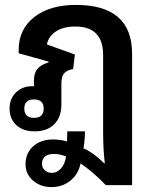

<svg xmlns="http://www.w3.org/2000/svg" viewBox="-20 -539 631 782"><path d="M190 223Q145 223 114.5 196.5Q84 170 84 130Q84 85 115 57Q146 29 196 29Q224 29 253 37Q254 19 254 -4H326Q326 15 324.5 31Q323 47 320 65Q364 85 404 126H407Q404 103 402 71.5Q400 40 400 -11V-315Q400 -431 287 -431Q239 -431 208.5 -411.5Q178 -392 171 -358L285 -317L278 -258Q251 -253 240.5 -239.5Q230 -226 230 -198V-114Q230 -62 201 -33Q172 -4 121 -4Q74 -4 46.5 -29.5Q19 -55 19 -97Q19 -137 45 -162.5Q71 -188 112 -188Q116 -188 119 -188Q118 -194 118 -199V-208Q118 -240 131.5 -257.5Q145 -275 178 -285V-288L56 -322V-335Q56 -420 119.5 -469.5Q183 -519 289 -519Q518 -519 518 -320V215H411Q387 190 360 166.5Q333 143 308 127Q299 171 266.5 197Q234 223 190 223ZM118 -59Q158 -59 158 -97Q158 -134 118 -134Q79 -134 79 -97Q79 -59 118 -59ZM151 129Q151 144 162.5 154.5Q174 165 191 165Q213 165 229 146.5Q245 128 249 98Q222 88 201 88Q151 88 151 129Z"/></svg>

Font: Noto Sans Thai Looped UI Medium
Style: Regular
Weight: 500
Designer: Cadson Demak Team
Foundry: Cadson Demak Co., Ltd.
Version: Version 1.000; ttfautohint (v1.8.4.7-5d5b)